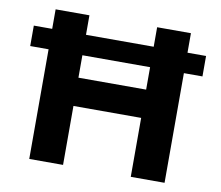

<svg xmlns="http://www.w3.org/2000/svg" viewBox="-77 -793 1017 885"><g transform="rotate(10 431.0 -350.0)"><path d="M272 -408.2H588.9V-513.2H272ZM27.8 -513.2V-608.9H113.8V-700.2H272V-608.9H588.9V-700.2H747.1V-608.9H834V-513.2H747.1V0H588.9V-275.9H272V0H113.8V-513.2Z"/></g></svg>

Font: TruenoSBd
Style: Demi
Weight: 600
Designer: Julieta Ulanovsky
Foundry: Julieta Ulanovsky
Version: Version 3.001b